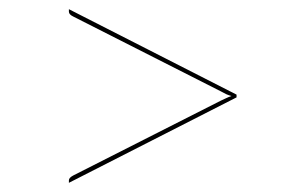

<svg xmlns="http://www.w3.org/2000/svg" viewBox="-20 -544 620 418"><path d="M130 -146V-151.5Q130 -157 139.5 -162L461 -325Q466.5 -327.5 472.2 -330.2Q478 -333 484 -335Q478 -336.5 472.5 -339L461 -345L139.5 -508Q130 -512.5 130 -518.5V-524L495 -338V-332Z"/></svg>

Font: Lato TR Hairline
Style: Regular
Weight: 250
Designer: Lukasz Dziedzic
Foundry: Lukasz Dziedzic
Version: Version 1.104 2013